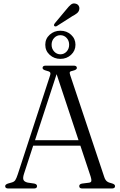

<svg xmlns="http://www.w3.org/2000/svg" viewBox="-20 -1074 685 1094"><path d="M191 -13.5Q191 0 173.5 0H27Q9.5 0 9.5 -13.5Q9.5 -22.5 25 -28L47.5 -34.5Q60.5 -38 67 -47.5Q73.5 -57 81.5 -81.5L264.5 -641.5Q269.5 -655.5 265.5 -661.5Q261.5 -667.5 245 -671Q222.5 -676.5 222.5 -686.5Q222.5 -700 240.5 -700H400Q418 -700 418 -686.5Q418 -676.5 395.5 -671Q381.5 -668.5 378.5 -664Q375.5 -659.5 379.5 -647.5L574 -65.5Q579.5 -48.5 589.2 -40.8Q599 -33 616.5 -29.5Q635.5 -24.5 635.5 -13.5Q635.5 0 617.5 0H449Q431.5 0 431.5 -13.5Q431.5 -25 447.5 -28L487 -33Q499 -34.5 500.5 -42.8Q502 -51 496.5 -68L438 -244H169L117 -84.5Q109 -60.5 113.8 -49.2Q118.5 -38 138 -33.5L175.5 -28Q191 -24.5 191 -13.5ZM179.5 -275H427.5L302.5 -651.5ZM357.5 -1019.5Q372.5 -1038.5 384.2 -1048Q396 -1057.5 411.5 -1053Q423.5 -1050 428.8 -1040.2Q434 -1030.5 431.5 -1019.5Q429 -1007 418.5 -998.5Q408 -990 391.5 -981.5L303 -925Q294 -921 289 -926.5Q286.5 -930 288 -933.8Q289.5 -937.5 292 -941ZM324 -738.5Q288.5 -738.5 263.2 -761.5Q238 -784.5 238 -819Q238 -853.5 263.2 -876.2Q288.5 -899 324 -899Q360 -899 385 -876Q410 -853 410 -819Q410 -785 385 -761.8Q360 -738.5 324 -738.5ZM324 -873.5Q303.5 -873.5 288.8 -858Q274 -842.5 274 -819Q274 -796 288.8 -780.2Q303.5 -764.5 324 -764.5Q345 -764.5 359.5 -780.2Q374 -796 374 -819Q374 -842.5 359.5 -858Q345 -873.5 324 -873.5Z"/></svg>

Font: Fraunces 72pt Soft Light
Style: Regular
Weight: 300
Version: Version 1.000;[b76b70a41]